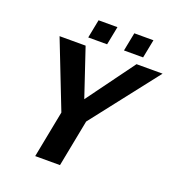

<svg xmlns="http://www.w3.org/2000/svg" viewBox="-144 -929 963 1045"><g transform="rotate(20 337.5 -406.0)"><path d="M320.3 0H176.8L229.5 -271.5L78.1 -658.7H229L321.8 -382.3L523.9 -658.7H674.8L373 -271.5ZM434.1 -705.6 455.1 -812.5H565.9L544.9 -705.6ZM227.1 -705.6 248 -812.5H357.4L336.4 -705.6Z"/></g></svg>

Font: Cousine
Style: Bold Italic
Weight: 700
Italic angle: -12°
Monospace: yes
Designer: Steve Matteson
Foundry: Ascender Corporation
Version: Version 1.20